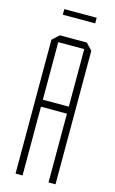

<svg xmlns="http://www.w3.org/2000/svg" viewBox="-127 -879 557 928"><g transform="rotate(15 152.0 -414.5)"><path d="M52 0V-670L86 -701H87V0ZM87 -344V-379H217V-344ZM217 0V-667H252V0ZM87 -667V-701H221L252 -668V-667ZM74 -801V-829H236V-801Z"/></g></svg>

Font: Foldit ExtraLight
Style: Regular
Weight: 250
Version: Version 1.003